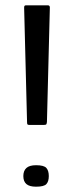

<svg xmlns="http://www.w3.org/2000/svg" viewBox="-20 -693 278 724"><path d="M90 -222Q85 -222 83.5 -224Q82 -226 82 -233L71 -664Q71 -669 72.5 -671Q74 -673 79 -673H160Q168 -673 168 -665L157 -233Q156 -226 154.5 -224Q153 -222 146 -222ZM164 -29Q164 -9 155 1Q146 11 116 11Q91 11 79.5 1Q68 -9 68 -29Q68 -49 79.5 -59.5Q91 -70 116 -70Q146 -70 155 -59.5Q164 -49 164 -29Z"/></svg>

Font: Glory Medium
Style: Regular
Weight: 500
Designer: Robert Leuschke
Foundry: Robert Leuschke
Version: Version 1.011